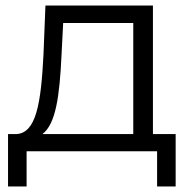

<svg xmlns="http://www.w3.org/2000/svg" viewBox="-20 -546 691 693"><path d="M76 127V0H547V127H614V-62H532V-526H144L137 -350C128 -170 110 -66 39 -62H9V127ZM133 -62C181 -98 195 -197 202 -346L208 -463H461V-62Z"/></svg>

Font: Malon Grotesk
Style: Regular
Weight: 400
Designer: Julieta Ulanovsky
Foundry: Julieta Ulanovsky
Version: Version 7.200